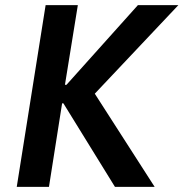

<svg xmlns="http://www.w3.org/2000/svg" viewBox="-20 -725 712 745"><path d="M45 0 157 -705H282L232 -396H238L515 -705H672L320 -332L325 -397L580 0H426L226 -324H221L170 0Z"/></svg>

Font: Nunito Sans 7pt Condensed
Style: Bold Italic
Weight: 700
Width: 3
Italic angle: -9°
Designer: Vernon Adams
Foundry: Vernon Adams
Version: Version 3.101;gftools[0.9.27]